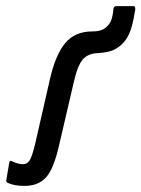

<svg xmlns="http://www.w3.org/2000/svg" viewBox="-46 -598 463 629"><path d="M35 11Q19 11 6 9Q-7 7 -21 1Q-27 -2 -25 -10L-16 -63Q-14 -75 -5 -69Q14 -60 29 -60Q43 -60 51 -72.5Q59 -85 69 -126L117 -336Q135 -417 167 -456Q199 -495 256 -495Q282 -495 295.5 -504Q309 -513 317 -528Q321 -538 323 -549Q325 -560 326 -571Q328 -578 336 -578H392Q398 -578 397 -566Q392 -533 384.5 -507.5Q377 -482 364 -465Q350 -447 330.5 -436.5Q311 -426 275 -424Q242 -423 225 -403Q208 -383 196 -330L148 -124Q130 -44 104.5 -16.5Q79 11 35 11Z"/></svg>

Font: Sofia Sans Condensed Medium
Style: Italic
Weight: 500
Italic angle: -9°
Designer: Botio Nikoltchev, Ani Petrova
Foundry: lettersoup
Version: Version 4.101; ttfautohint (v1.8.4.7-5d5b)